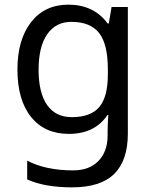

<svg xmlns="http://www.w3.org/2000/svg" viewBox="-20 -566 655 826"><path d="M275 -546Q328 -546 370.5 -526Q413 -506 443 -465H448L460 -536H530V9Q530 124 471.5 182Q413 240 290 240Q172 240 97 206V125Q176 167 295 167Q364 167 403.5 126.5Q443 86 443 16V-5Q443 -17 444 -39.5Q445 -62 446 -71H442Q388 10 276 10Q172 10 113.5 -63Q55 -136 55 -267Q55 -395 113.5 -470.5Q172 -546 275 -546ZM287 -472Q220 -472 183 -418.5Q146 -365 146 -266Q146 -167 182.5 -114.5Q219 -62 289 -62Q370 -62 407 -105.5Q444 -149 444 -246V-267Q444 -377 406 -424.5Q368 -472 287 -472Z"/></svg>

Font: Noto Sans Manichaean
Style: Regular
Weight: 400
Designer: Monotype Design Team
Foundry: Monotype Imaging Inc.
Version: Version 2.005; ttfautohint (v1.8.4.7-5d5b)